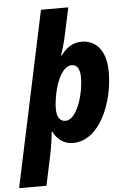

<svg xmlns="http://www.w3.org/2000/svg" viewBox="-109 -806 725 1091"><g transform="rotate(-5 253.5 -260.5)"><path d="M-45 239H111L147 69C157 20 163 -18 167 -64H171C193 -20 230 10 283 10C438 10 520 -206 520 -372C520 -497 464 -559 380 -559C332 -559 293 -534 262 -491H258C267 -518 280 -559 288 -598L323 -760H167ZM251 -119C219 -119 202 -146 202 -191C202 -216 206 -247 212 -278C228 -356 264 -431 314 -431C343 -431 360 -406 360 -358C360 -260 316 -119 251 -119Z"/></g></svg>

Font: Noto Sans SemiCondensed ExtraBold
Style: Italic
Weight: 800
Width: 4
Italic angle: -12°
Designer: Monotype Design Team
Foundry: Monotype Imaging Inc.
Version: Version 2.013